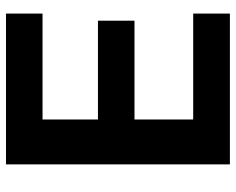

<svg xmlns="http://www.w3.org/2000/svg" viewBox="-92 -684 776 631"><g transform="rotate(-90 295.5 -368.0)"><path d="M566.9 0V-120.6H218.8V-313.5H543.5V-433.6H218.8V-615.7H566.9V-735.8H71.3V0Z"/></g></svg>

Font: Winston
Style: Bold
Weight: 700
Designer: Vernon Adams, Kim Jin-seong, David Berlow, Cristiano Sobral
Foundry: The Winston Project Authors
Version: Version 3.004